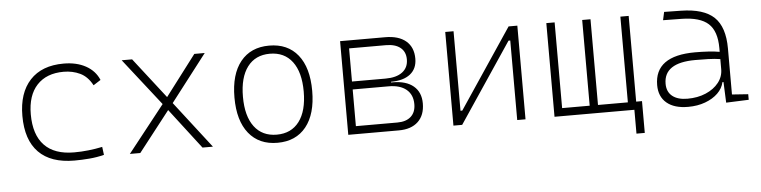

<svg xmlns="http://www.w3.org/2000/svg" viewBox="-43 -726 4187 1057"><g transform="rotate(-5 2051.0 -197.5)"><path d="M342.8 9.8Q212.4 9.8 145.3 -58.6Q78.1 -127 78.1 -259.8Q78.1 -386.7 143.3 -457Q208.5 -527.3 329.1 -527.3Q400.4 -527.3 451.4 -499.3Q502.4 -471.2 523.9 -419.9L483.4 -394Q457 -443.4 415.8 -462.9Q374.5 -482.4 325.2 -482.4Q230.5 -482.4 177.7 -425.8Q125 -369.1 125 -264.6Q125 -151.4 180.7 -93.3Q236.3 -35.2 344.7 -35.2Q384.8 -35.2 424.1 -39.6Q463.4 -43.9 501 -51.8L506.8 -7.3Q466.8 2.9 425 6.3Q383.3 9.8 342.8 9.8Z M649.4 0 853 -257.8 649.4 -517.6H707L880.9 -293.9L1050.8 -517.6H1108.4L908.7 -258.3L1108.4 0H1050.8L880.4 -222.2L707 0Z M1464.8 9.8Q1363.3 9.8 1306.6 -60.5Q1250 -130.9 1250 -258.8Q1250 -387.2 1306.6 -457.3Q1363.3 -527.3 1464.8 -527.3Q1566.9 -527.3 1623.3 -457.3Q1679.7 -387.2 1679.7 -258.8Q1679.7 -130.9 1623.3 -60.5Q1566.9 9.8 1464.8 9.8ZM1464.8 -35.2Q1544.9 -35.2 1588.9 -93.5Q1632.8 -151.9 1632.8 -258.8Q1632.8 -365.7 1588.9 -424.1Q1544.9 -482.4 1464.8 -482.4Q1384.8 -482.4 1340.8 -424.1Q1296.9 -365.7 1296.9 -258.8Q1296.9 -151.9 1340.8 -93.5Q1384.8 -35.2 1464.8 -35.2Z M1856.4 0V-517.6H2105.5Q2179.7 -517.6 2220.2 -483.2Q2260.7 -448.7 2260.7 -385.7Q2260.7 -330.6 2222.9 -300.5Q2185.1 -270.5 2116.2 -270.5V-266.6H2125Q2199.2 -266.6 2239.7 -232.7Q2280.3 -198.7 2280.3 -136.7Q2280.3 -71.8 2242.4 -35.9Q2204.6 0 2135.7 0ZM1902.3 -43.9H2131.8Q2180.2 -43.9 2206.8 -68.1Q2233.4 -92.3 2233.4 -136.7Q2233.4 -189 2198.7 -217.8Q2164.1 -246.6 2100.6 -246.6H1902.3ZM1902.3 -290.5H2087.9Q2147.9 -290.5 2180.9 -315.4Q2213.9 -340.3 2213.9 -385.7Q2213.9 -427.7 2185.5 -450.7Q2157.2 -473.6 2105.5 -473.6H1902.3Z M2437.5 0V-517.6H2483.4V-78.1H2493.2L2787.6 -517.6H2835.9V0H2790V-439.5H2780.3L2485.8 0Z M2996.1 0V-517.6H3042V-43.9H3194.3V-517.6H3240.2V-43.9H3405.3V-517.6H3451.2V-43.9H3483.4V131.8H3437.5V0Z M3944.3 4.9 3939.5 -109.4H3933.6Q3926.3 -75.2 3898.7 -48.3Q3871.1 -21.5 3828.6 -5.9Q3786.1 9.8 3734.4 9.8Q3657.7 9.8 3616 -25.4Q3574.2 -60.5 3574.2 -124Q3574.2 -286.1 3797.9 -286.1Q3835.9 -286.1 3870.8 -283.9Q3905.8 -281.7 3933.1 -276.9V-297.9Q3933.1 -391.1 3887.5 -432.9Q3841.8 -474.6 3740.2 -476.1L3637.7 -477.5L3647.5 -522.5L3740.2 -521Q3866.2 -519 3923.1 -464.6Q3980 -410.2 3980 -291.5V-37.1L4069.3 -30.8V0ZM3933.1 -236.8Q3902.3 -241.7 3865.5 -242.7Q3828.6 -243.7 3795.4 -243.7Q3621.1 -243.7 3621.1 -127.4Q3621.1 -83 3650.9 -59.1Q3680.7 -35.2 3734.4 -35.2Q3791 -35.2 3835.9 -54.4Q3880.9 -73.7 3907 -106.7Q3933.1 -139.6 3933.1 -181.2Z"/></g></svg>

Font: Cascadia Code NF ExtraLight
Style: Regular
Weight: 200
Monospace: yes
Designer: Aaron Bell
Foundry: Saja Typeworks
Version: Version 2404.023; ttfautohint (v1.8.4)